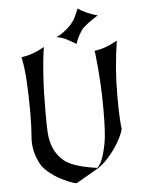

<svg xmlns="http://www.w3.org/2000/svg" viewBox="-61 -976 782 1024"><g transform="rotate(-5 330.0 -463.5)"><path d="M73.2 -694.3Q102.5 -697.8 132.3 -708.3Q162.1 -718.8 196.3 -737.8Q185.5 -669.4 180.2 -583.5Q174.8 -497.6 174.8 -391.6Q174.8 -345.7 175.3 -318.8Q175.8 -292 176.8 -284.2Q182.6 -182.1 248 -127.9Q294.9 -88.9 423.8 -70.8L424.3 -71.3Q454.1 -95.7 473.6 -197.3Q483.9 -249 483.9 -378.9V-390.6Q483.9 -460 479.5 -531.2Q475.1 -602.5 466.8 -677.7L463.9 -694.3Q493.7 -697.8 523.2 -708.3Q552.7 -718.8 586.9 -737.8Q575.7 -666.5 569.8 -593.8Q564 -521 564 -444.8Q564 -369.1 566.7 -323Q569.3 -276.9 571.8 -267.6Q567.9 -248.5 554.9 -221.9Q542 -195.3 522.7 -167.2Q503.4 -139.2 479.5 -113.3Q455.6 -87.4 429.7 -69.8L308.1 0.5Q300.3 0 288.8 -3.4Q277.3 -6.8 262 -13.2Q246.6 -19.5 228.8 -28.6Q210.9 -37.6 192.9 -49.6Q174.8 -61.5 158 -75.9Q141.1 -90.3 127.9 -107.4Q87.9 -172.9 87.9 -246.1Q93.8 -330.6 93.8 -381.8V-395.5Q93.8 -587.4 76.2 -677.7ZM267.6 -784.7Q286.6 -792.5 304.7 -805.7Q330.1 -824.2 348.1 -843.8Q352.5 -848.6 363.8 -864.3Q372.6 -876.5 393.6 -926.8Q431.2 -898.9 497.1 -880.9L464.4 -859.9Q439.9 -843.8 416.5 -821.8Q411.1 -816.9 403.8 -805.7Q382.8 -773.9 374.5 -747.6Q372.1 -739.7 372.1 -739.3L328.6 -763.7Q302.7 -778.8 267.6 -784.7Z"/></g></svg>

Font: MedievalSharp
Style: Regular
Weight: 500
Version: Version 1.0